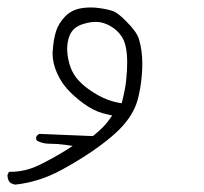

<svg xmlns="http://www.w3.org/2000/svg" viewBox="-26 -188 546 514"><path d="M293.9 158.2Q330.6 121.1 342.3 80.1Q350.6 49.3 353.5 15.1Q355 -2.4 355 -16.6Q355 -54.2 345.7 -84Q339.4 -104 311 -131.8Q290 -153.3 276.9 -158.2Q261.2 -163.6 238.3 -166.5Q228.5 -168 216.6 -168Q204.6 -168 193.4 -166.3Q182.1 -164.6 175.3 -161.6Q160.6 -156.2 148.9 -144.5Q130.9 -126 124 -104.2Q117.2 -82.5 115.2 -52.2Q114.7 -48.8 114.7 -44.9Q114.7 -19 127 8.3Q139.6 36.6 162.1 58.8Q184.6 81.1 209.7 97.2Q234.9 113.3 263.7 118.7L274.4 121.1L268.1 129.9Q253.9 151.4 224.6 174.8L222.7 176.3L79.1 170.4Q73.7 173.3 70.8 178.7Q70.8 180.7 70.8 183.3Q70.8 186 72.8 188.5Q87.9 196.8 106.4 196.8Q127.9 196.8 148.9 199.7L168.5 202.6L151.9 213.4Q114.3 236.8 77.6 254.4Q41 272 2 272Q0 272 -2 272L-5.9 280.3Q-5.9 280.8 -5.9 281.2Q-5.9 293 0.5 300.3Q7.3 305.2 15.1 306.2Q79.6 299.3 140.1 266.1Q220.2 222.2 272 178.2Q284.2 168 293.9 158.2ZM153.8 -57.1Q153.8 -75.2 159.7 -91.3Q168.9 -116.2 199.2 -124.5Q216.3 -129.4 230.5 -129.4Q249 -129.4 267.1 -119.6Q289.6 -107.4 301.8 -86.9Q314.5 -64.9 314.5 -20Q314.5 -0.5 312 24.9Q309.6 50.3 299.8 88.4L293 87.4Q263.7 82 238.3 67.9Q184.1 37.6 167.5 2.9Q158.2 -15.6 154.8 -41.5Q153.8 -49.8 153.8 -57.1Z"/></svg>

Font: Bakudai
Style: ExtraLight
Weight: 200
Version: Version 1.48